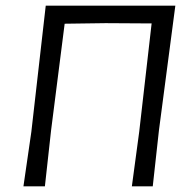

<svg xmlns="http://www.w3.org/2000/svg" viewBox="-20 -660 681 680"><path d="M63 0 91 -193 142 -640H601L543 -199L521 0H447L473 -193L517 -577L354 -578L209 -576L161 -199L139 0Z"/></svg>

Font: Alegreya Sans
Style: Italic
Weight: 400
Italic angle: -7°
Designer: Juan Pablo del Peral
Foundry: Huerta Tipografica
Version: Version 2.007